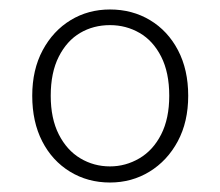

<svg xmlns="http://www.w3.org/2000/svg" viewBox="-20 -732 465 405"><path d="M212 -347Q165 -347 127.5 -370Q90 -393 69 -434Q48 -475 48 -530Q48 -585 70 -626Q92 -667 129 -689.5Q166 -712 212 -712Q259 -712 296.5 -689.5Q334 -667 355.5 -626Q377 -585 377 -530Q377 -475 355 -434Q333 -393 295.5 -370Q258 -347 212 -347ZM212 -381Q245 -381 274 -398Q303 -415 320 -448.5Q337 -482 337 -530Q337 -579 320 -612.5Q303 -646 274.5 -662.5Q246 -679 212 -679Q177 -679 149 -662.5Q121 -646 104 -612.5Q87 -579 87 -530Q87 -482 104 -448.5Q121 -415 149.5 -398Q178 -381 212 -381Z"/></svg>

Font: DM Sans 10pt ExtraLight
Style: Regular
Weight: 250
Version: Version 4.004;gftools[0.9.30]